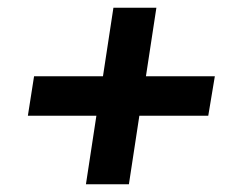

<svg xmlns="http://www.w3.org/2000/svg" viewBox="-20 -597 621 496"><path d="M202 -121 229 -298H52L68 -400H246L273 -577H384L357 -400H535L518 -298H340L313 -121Z"/></svg>

Font: MuseoModerno Thin Medium
Style: Italic
Weight: 500
Italic angle: -9°
Version: Version 1.003